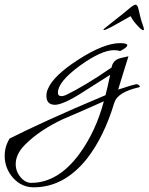

<svg xmlns="http://www.w3.org/2000/svg" viewBox="-153 -487 634 819"><path d="M-9 312Q-61 312 -97 272Q-133 231 -133 178Q-133 138 -112 104Q-49 72 52.5 25.5Q154 -21 297 -81Q301 -96 306 -117.5Q311 -139 317 -168L199 -93Q157 -66 127.5 -53Q98 -40 82 -40Q45 -40 45 -78Q45 -95 52 -109Q75 -164 180 -232Q290 -303 359 -303Q390 -303 390 -294Q390 -285 359 -269Q350 -273 333 -273Q280 -273 188 -207Q94 -138 94 -92Q94 -77 109 -77Q119 -77 131 -83Q166 -100 214 -128.5Q262 -157 323 -199Q327 -224 349 -235Q353 -237 364.5 -240Q376 -243 395 -247L375 -183Q365 -149 351 -105Q359 -107 367.5 -110Q376 -113 386 -116Q395 -119 405 -122Q415 -125 425 -127Q426 -127 427 -127.5Q428 -128 429 -128Q434 -128 439 -124Q444 -120 444 -118L441 -115Q349 -94 335 -50Q313 23 283.5 83.5Q254 144 217 191Q120 312 -9 312ZM-20 293Q95 293 186 169Q221 121 247 65Q273 9 290 -55Q245 -35 202 -16Q159 3 114 22Q16 68 -46 130Q-86 170 -86 213Q-86 244 -65.5 268.5Q-45 293 -20 293ZM291 -359Q288 -359 288 -361Q288 -362 300.5 -372Q313 -382 330.5 -396Q348 -410 366 -424Q384 -438 394 -447Q417 -467 425 -467Q434 -467 438 -447Q442 -429 446.5 -411.5Q451 -394 456 -381Q461 -366 461 -362Q461 -358 458 -358Q455 -358 447 -364Q439 -371 425.5 -386.5Q412 -402 404 -418Q378 -404 349 -387Q320 -370 301 -362Q295 -359 291 -359Z"/></svg>

Font: Whisper
Style: Regular
Weight: 400
Designer: Robert E. Leuschke
Foundry: Robert E. Leuschke
Version: Version 1.010; ttfautohint (v1.8.4.7-5d5b)